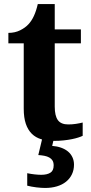

<svg xmlns="http://www.w3.org/2000/svg" viewBox="-20 -680 445 940"><path d="M314 -70.8Q333.5 -70.8 351.3 -73.5Q369.1 -76.2 384.8 -80.1V-15.1Q377 -11.2 363.5 -6.8Q350.1 -2.4 332.3 1.2Q314.5 4.9 292 7.3Q269.5 9.8 243.2 9.8Q209.5 9.8 182.1 1.7Q154.8 -6.3 135.7 -25.1Q116.7 -43.9 106.4 -74Q96.2 -104 96.2 -147.9V-467.8H21V-519Q53.2 -519 78.6 -531.7Q104 -544.4 119.1 -561Q149.9 -593.3 165 -660.2H248V-536.1H376V-467.8H248V-158.2Q248 -112.8 263.4 -91.8Q278.8 -70.8 314 -70.8ZM342.3 126Q342.3 152.3 332 173.6Q321.8 194.8 303.2 209.7Q284.7 224.6 258.5 232.4Q232.4 240.2 200.7 240.2Q192.9 240.2 181.6 239.5Q170.4 238.8 158.2 237.3Q146 235.8 134.3 233.6Q122.6 231.4 113.3 229V168Q131.8 171.9 149.9 173.8Q168 175.8 181.6 175.8Q210 175.8 226.3 165.8Q242.7 155.8 242.7 129.9Q242.7 115.2 237.1 106Q231.4 96.7 221.2 91.1Q210.9 85.4 197.3 82.8Q183.6 80.1 167.5 79.1L188.5 -8.8H245.6L235.4 34.2Q259.8 36.1 279.5 43.2Q299.3 50.3 313.2 62Q327.1 73.7 334.7 90.1Q342.3 106.4 342.3 126Z"/></svg>

Font: Droid Serif
Style: Bold
Weight: 700
Designer: Monotype Design team
Foundry: Monotype Imaging Inc.
Version: Version 1.03